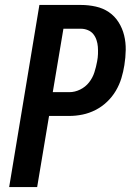

<svg xmlns="http://www.w3.org/2000/svg" viewBox="-20 -755 540 775"><path d="M17 0 139 -735H307Q337 -735 366.5 -728.5Q396 -722 419.5 -706Q443 -690 458.5 -665.5Q474 -641 481 -612.5Q488 -584 487.5 -553.5Q487 -523 482 -492Q478 -466 470 -439.5Q462 -413 447.5 -388.5Q433 -364 412 -344Q391 -324 365.5 -311Q340 -298 313 -292.5Q286 -287 260 -287H178L130 0ZM193 -383H260Q282 -383 303.5 -393.5Q325 -404 339.5 -422.5Q354 -441 361 -463Q368 -485 372 -507Q375 -522 375.5 -537Q376 -552 375 -566Q374 -580 369.5 -593.5Q365 -607 356.5 -617.5Q348 -628 334.5 -633.5Q321 -639 307 -639H236Z"/></svg>

Font: Iosevka Curly Oblique
Style: Bold
Weight: 700
Italic angle: -9°
Monospace: yes
Designer: Belleve Invis
Foundry: Belleve Invis
Version: Version 11.1.0; ttfautohint (v1.8.3)